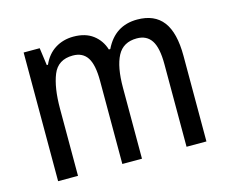

<svg xmlns="http://www.w3.org/2000/svg" viewBox="-82 -660 923 774"><g transform="rotate(-15 379.0 -273.5)"><path d="M547 -547Q619 -547 654.5 -500.5Q690 -454 690 -357V0H607V-345Q607 -413 587 -443.5Q567 -474 526 -474Q469 -474 445 -428.5Q421 -383 421 -296V0H339V-347Q339 -414 319.5 -444Q300 -474 259 -474Q197 -474 175.5 -421Q154 -368 154 -280V0H71V-537H138L148 -464H153Q171 -505 204.5 -526Q238 -547 281 -547Q331 -547 362.5 -523Q394 -499 406 -460H412Q454 -547 547 -547Z"/></g></svg>

Font: Noto Sans Bengali UI Condensed
Style: Regular
Weight: 400
Width: 3
Designer: Jelle Bosma - Monotype Design Team
Foundry: Monotype Imaging Inc.
Version: Version 2.003; ttfautohint (v1.8.4.7-5d5b)